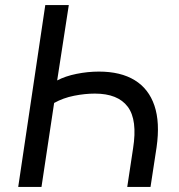

<svg xmlns="http://www.w3.org/2000/svg" viewBox="-20 -739 709 759"><path d="M52 0 159 -719H252L206 -421Q238 -438 282.5 -447Q327 -456 371 -456Q457 -456 512.5 -422Q568 -388 590.5 -321.5Q613 -255 599 -157L575 0H483L506 -152Q524 -265 485 -317Q446 -369 355 -369Q316 -369 273 -360.5Q230 -352 194 -332L144 0Z"/></svg>

Font: Nunitoga
Style: Medium Italic
Weight: 500
Italic angle: -9°
Designer: Vernon Adams
Foundry: Vernon Adams
Version: Version 1.0